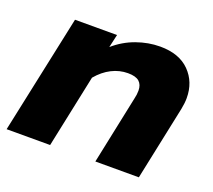

<svg xmlns="http://www.w3.org/2000/svg" viewBox="-96 -613 808 730"><g transform="rotate(20 307.5 -247.5)"><path d="M97 -480H267L255 -427Q294 -461 341.5 -478Q389 -495 437 -495Q514 -495 556 -452.5Q598 -410 598 -345Q598 -325 593 -300L530 0H354L412 -277Q416 -293 416 -309Q416 -333 402 -345.5Q388 -358 356 -358Q322 -358 290.5 -342Q259 -326 233 -295L171 0H-5Z"/></g></svg>

Font: Prompt Bold
Style: Bold Italic
Weight: 700
Italic angle: -12°
Designer: Katatrad Team
Foundry: CadsonDemak
Version: Version 1.000